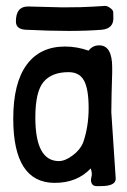

<svg xmlns="http://www.w3.org/2000/svg" viewBox="-20 -621 432 652"><path d="M75 -599 192 -596Q262 -596 296.5 -598.5Q331 -601 337.5 -601Q344 -601 354 -594Q364 -587 364.5 -580Q365 -573 365 -559Q365 -524 326 -520Q277 -516 212.5 -516Q148 -516 67 -520Q34 -522 34 -548Q34 -599 75 -599ZM317 -467Q361 -467 361 -392Q361 -384 361 -375L359 -305Q358 -272 358 -240L373 -14Q373 11 322 11Q319 11 307.5 11Q296 11 291.5 2Q287 -7 290.5 -20Q294 -33 288 -49Q242 0 166 0Q25 0 25 -218Q25 -339 70.5 -401Q116 -463 201 -463Q241 -463 281 -449Q294 -467 317 -467ZM213 -376Q156 -376 128 -343Q100 -310 100 -222Q100 -74 180 -74Q201 -74 226.5 -93Q252 -112 262 -136Q281 -190 281 -254Q281 -318 265.5 -347Q250 -376 213 -376Z"/></svg>

Font: Patrick Hand
Style: Regular
Weight: 400
Designer: Patrick Wagesreiter
Foundry: Patrick Wagesreiter
Version: Version 1.003;PS 001.003;hotconv 1.0.70;makeotf.lib2.5.58329